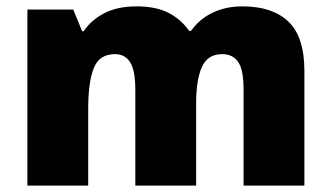

<svg xmlns="http://www.w3.org/2000/svg" viewBox="-20 -583 1040 603"><path d="M741 -563Q836 -563 886 -515Q936 -467 936 -360V0H745V-301Q745 -364 728 -388.5Q711 -413 678 -413Q632 -413 614 -372.5Q596 -332 596 -258V0H405V-301Q405 -361 389 -387Q373 -413 341 -413Q292 -413 274.5 -369Q257 -325 257 -242V0H66V-553H210L238 -485H243Q265 -519 306.5 -541Q348 -563 409 -563Q470 -563 509.5 -542.5Q549 -522 574 -486H580Q606 -523 647.5 -543Q689 -563 741 -563Z"/></svg>

Font: Noto Kufi Arabic Black
Style: Regular
Weight: 900
Designer: Monotype Design Team, David Williams, Khaled Hosny
Foundry: Google LLC
Version: Version 2.109; ttfautohint (v1.8.4.7-5d5b)